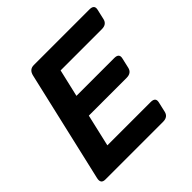

<svg xmlns="http://www.w3.org/2000/svg" viewBox="-178 -861 1022 1022"><g transform="rotate(-45 332.5 -350.0)"><path d="M53.7 0Q19.5 0 27.8 -36.6L172.9 -663.6Q181.2 -700.2 215.3 -700.2H634.3Q670.9 -700.2 663.6 -668.5L650.4 -610.8Q643.1 -579.1 606.4 -579.1H295.9L259.8 -423.8H544.4Q581.1 -423.8 573.7 -392.1L560.5 -334.5Q553.2 -302.7 516.6 -302.7H231.9L189.9 -121.1H516.1Q552.7 -121.1 545.4 -89.4L532.2 -31.7Q524.9 0 488.3 0Z"/></g></svg>

Font: Istok
Style: Bold Italic
Weight: 700
Italic angle: -13°
Designer: Andrey V. Panov
Foundry: Andrey V. Panov
Version: Version 1.0.3